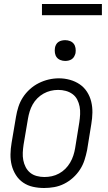

<svg xmlns="http://www.w3.org/2000/svg" viewBox="-20 -933 540 961"><path d="M201 8Q172 8 145 2Q118 -4 96 -19Q74 -34 59.5 -57Q45 -80 38.5 -106Q32 -132 32.5 -160.5Q33 -189 38 -218L60 -348Q64 -373 72 -398Q80 -423 94.5 -445.5Q109 -468 129.5 -486.5Q150 -505 174 -517Q198 -529 223.5 -535Q249 -541 275 -541Q303 -541 330 -533.5Q357 -526 379 -511Q401 -496 415.5 -473.5Q430 -451 436.5 -424.5Q443 -398 442.5 -369.5Q442 -341 437 -312L416 -182Q411 -157 403 -132Q395 -107 380.5 -84.5Q366 -62 345.5 -43.5Q325 -25 301 -13Q277 -1 251.5 3.5Q226 8 201 8ZM202 -47Q221 -47 239.5 -51Q258 -55 275.5 -64.5Q293 -74 307 -88Q321 -102 331 -119Q341 -136 347 -154.5Q353 -173 356 -191L377 -321Q380 -341 381 -361Q382 -381 378.5 -399.5Q375 -418 366.5 -434.5Q358 -451 343 -462Q328 -473 309.5 -478Q291 -483 271 -483Q252 -483 233.5 -478.5Q215 -474 198 -464.5Q181 -455 167 -441Q153 -427 143.5 -410Q134 -393 128.5 -375Q123 -357 120 -339L98 -209Q95 -189 94 -169.5Q93 -150 96.5 -131.5Q100 -113 108.5 -96.5Q117 -80 131 -68.5Q145 -57 164 -52Q183 -47 202 -47ZM306 -628Q294 -628 282.5 -632.5Q271 -637 264 -646Q257 -655 255 -667.5Q253 -680 255 -693Q256 -701 260.5 -709.5Q265 -718 272.5 -723Q280 -728 289 -730Q298 -732 306 -732Q319 -732 330.5 -727.5Q342 -723 349 -714Q356 -705 358 -692.5Q360 -680 358 -667Q356 -659 351.5 -650.5Q347 -642 339.5 -637Q332 -632 323.5 -630Q315 -628 306 -628ZM190 -857V-913H490V-857Z"/></svg>

Font: Iosevka Curly Light Oblique
Style: Regular
Weight: 300
Italic angle: -9°
Monospace: yes
Designer: Belleve Invis
Foundry: Belleve Invis
Version: Version 11.1.0; ttfautohint (v1.8.3)